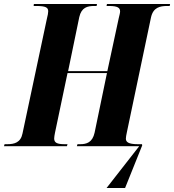

<svg xmlns="http://www.w3.org/2000/svg" viewBox="-42 -734 874 964"><path d="M493 210H586L672 -4L671 -10H651C602 -10 590 -21 590 -38C590 -46 592 -55 595 -70L716 -646C727 -697 761 -704 798 -704H810L812 -714H495L493 -704H506C548 -704 561 -695 561 -677C561 -669 558 -659 554 -642L497 -377H300L356 -648C367 -697 397 -704 431 -704H443L445 -714H128L127 -704H139C189 -704 200 -696 200 -677C200 -670 198 -657 193 -638L71 -64C62 -18 30 -10 -6 -10H-19L-22 0H294L297 -10H283C243 -10 230 -18 230 -39C230 -46 232 -56 234 -67L297 -367H495L433 -68C422 -18 392 -10 360 -10H347L344 0H657Z"/></svg>

Font: Noto Serif Display Condensed ExtraBold
Style: Italic
Weight: 800
Width: 3
Italic angle: -12°
Designer: Monotype Design Team
Foundry: Monotype Imaging Inc.
Version: Version 2.009